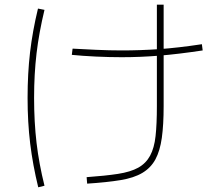

<svg xmlns="http://www.w3.org/2000/svg" viewBox="-20 -801 920 820"><path d="M350 -44.4Q428.9 -50 483.3 -58.3Q537.8 -66.7 570.6 -85Q603.3 -103.3 621.1 -136.1Q638.9 -168.9 644.4 -220Q650 -271.1 650 -347.8V-781.1H678.9V-347.8Q678.9 -267.8 671.1 -212.2Q663.3 -156.7 643.9 -120.6Q624.4 -84.4 588.3 -62.8Q552.2 -41.1 494.4 -31.7Q436.7 -22.2 352.2 -16.7ZM286.7 -566.7 290 -593.3Q331.1 -591.1 389.4 -588.3Q447.8 -585.6 500 -585.6Q577.8 -585.6 658.9 -591.1Q740 -596.7 842.2 -612.2L845.6 -585.6Q742.2 -570 660.6 -563.3Q578.9 -556.7 500 -556.7Q447.8 -556.7 389.4 -559.4Q331.1 -562.2 286.7 -566.7ZM143.3 -1.1Q120 -96.7 108.9 -187.8Q97.8 -278.9 97.8 -383.3Q97.8 -486.7 108.3 -577.2Q118.9 -667.8 142.2 -764.4L170 -758.9Q146.7 -662.2 136.1 -573.3Q125.6 -484.4 125.6 -383.3Q125.6 -280 136.1 -190.6Q146.7 -101.1 170 -7.8Z"/></svg>

Font: Paperlogy 1 Thin
Style: Regular
Weight: 250
Designer: redesigned by Lee Juim, glyphs from Gmarket Sans & Montserrat
Foundry: PT&
Version: Version 1.001